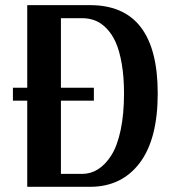

<svg xmlns="http://www.w3.org/2000/svg" viewBox="-20 -720 677 740"><path d="M29.8 0ZM327.1 0H85V-332H29.8V-381.8H85V-700.2H327.1Q587.9 -700.2 587.9 -359.9Q587.9 -183.6 518.3 -91.8Q448.7 0 327.1 0ZM214.8 -332V-49.8H296.9Q329.6 -49.8 357.9 -67.6Q386.2 -85.4 409.2 -121.6Q432.1 -157.7 445.1 -219Q458 -280.3 458 -359.9Q458 -423.8 449.2 -474.4Q440.4 -524.9 425.8 -557.4Q411.1 -589.8 390.1 -611.1Q369.1 -632.3 346.2 -641.1Q323.2 -649.9 296.9 -649.9H214.8V-381.8H341.8V-332Z"/></svg>

Font: Pfennig
Style: Bold
Weight: 700
Version: Version 20120410 ; ttfautohint (v0.8)